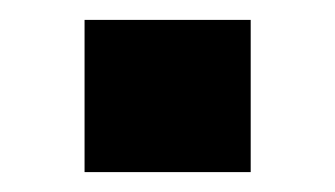

<svg xmlns="http://www.w3.org/2000/svg" viewBox="-20 -173 337 193"><path d="M65 0V-153H232V0Z"/></svg>

Font: Nunito Sans 6pt
Style: Bold
Weight: 700
Version: Version 3.101;gftools[0.9.27]